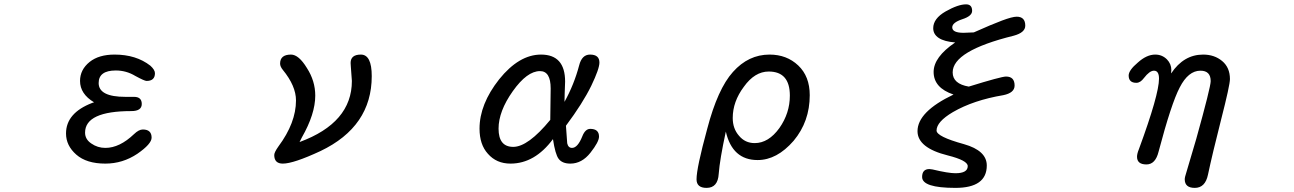

<svg xmlns="http://www.w3.org/2000/svg" viewBox="-20 -742 6040 896"><path d="M335.9 -20.5Q288.1 -62.5 288.1 -119.1Q288.1 -214.8 410.2 -261.7L418.9 -264.6Q353.5 -303.7 353.5 -364.3Q353.5 -417 398.4 -453.1Q441.4 -487.3 514.6 -487.3Q615.2 -487.3 681.6 -435.5Q703.1 -416 703.1 -400.4Q703.1 -364.3 664.1 -364.3Q654.3 -364.3 611.3 -387.7Q569.3 -413.1 520.5 -413.1Q440.4 -413.1 440.4 -354.5Q440.4 -290 565.4 -290H605.5Q641.6 -290 641.6 -256.8Q641.6 -223.6 592.8 -223.6Q377 -223.6 377 -123Q377 -91.8 406.2 -72.3Q435.5 -51.8 471.7 -51.8Q538.1 -51.8 605.5 -116.2Q627.9 -137.7 646.5 -137.7Q687.5 -137.7 687.5 -99.6Q687.5 -70.3 621.1 -24.4Q552.7 21.5 471.7 21.5Q383.8 21.5 335.9 -20.5Z M1259.8 -18.6Q1259.8 -31.2 1279.3 -58.6Q1361.3 -168.9 1361.3 -273.4Q1361.3 -340.8 1299.8 -416Q1287.1 -431.6 1287.1 -445.3Q1287.1 -487.3 1337.9 -487.3Q1374 -487.3 1412.1 -424.8Q1451.2 -364.3 1451.2 -295.9Q1451.2 -210 1388.7 -100.6L1377.9 -79.1Q1622.1 -168.9 1622.1 -364.3L1617.2 -431.6L1616.2 -448.2Q1616.2 -487.3 1664.1 -487.3Q1714.8 -487.3 1714.8 -386.7Q1714.8 -151.4 1475.6 -37.1Q1349.6 21.5 1299.8 21.5Q1259.8 21.5 1259.8 -18.6Z M2256.8 -24.4Q2217.8 -67.4 2217.8 -141.6Q2217.8 -255.9 2309.6 -372.1Q2402.3 -487.3 2504.9 -487.3Q2617.2 -487.3 2617.2 -361.3L2615.2 -306.6L2614.3 -266.6Q2659.2 -347.7 2682.6 -436.5Q2695.3 -487.3 2733.4 -487.3Q2777.3 -487.3 2777.3 -450.2Q2777.3 -420.9 2739.3 -341.8Q2699.2 -259.8 2621.1 -155.3L2627 -73.2Q2631.8 -51.8 2649.4 -51.8Q2675.8 -51.8 2697.3 -105.5Q2710.9 -140.6 2734.4 -140.6Q2775.4 -140.6 2775.4 -104.5Q2775.4 -80.1 2735.4 -29.3Q2695.3 21.5 2641.6 21.5Q2603.5 21.5 2586.9 -1Q2571.3 -21.5 2560.5 -92.8Q2475.6 21.5 2362.3 21.5Q2296.9 21.5 2256.8 -24.4ZM2547.9 -182.6 2549.8 -329.1Q2549.8 -410.2 2500 -410.2Q2439.5 -410.2 2373 -316.4Q2306.6 -222.7 2306.6 -141.6Q2306.6 -56.6 2375 -56.6Q2444.3 -56.6 2547.9 -182.6Z M3230.5 94.7Q3230.5 42 3280.3 -140.6Q3329.1 -327.1 3400.4 -406.2Q3472.7 -487.3 3571.3 -487.3Q3651.4 -487.3 3705.1 -436.5Q3758.8 -385.7 3758.8 -297.9Q3758.8 -174.8 3683.6 -85Q3605.5 4.9 3515.6 4.9Q3397.5 4.9 3367.2 -127.9Q3338.9 2.9 3334 69.3Q3330.1 134.8 3277.3 134.8Q3230.5 134.8 3230.5 94.7ZM3617.2 -144.5Q3666 -213.9 3666 -295.9Q3666 -408.2 3567.4 -408.2Q3502 -408.2 3451.2 -336.9Q3399.4 -267.6 3399.4 -191.4Q3399.4 -141.6 3428.7 -108.4Q3457 -74.2 3502 -74.2Q3566.4 -74.2 3617.2 -144.5Z M4283.2 84Q4283.2 46.9 4317.4 46.9L4332 48.8Q4405.3 66.4 4438.5 66.4Q4496.1 66.4 4496.1 33.2Q4496.1 6.8 4403.3 -16.6Q4261.7 -51.8 4261.7 -129.9Q4261.7 -220.7 4429.7 -300.8Q4336.9 -332 4336.9 -406.2Q4336.9 -475.6 4437.5 -543.9Q4386.7 -547.9 4360.8 -564.9Q4335 -582 4335 -610.4Q4335 -655.3 4392.6 -688.5Q4451.2 -721.7 4488.3 -721.7Q4516.6 -721.7 4516.6 -691.4Q4516.6 -667 4470.7 -652.3Q4423.8 -636.7 4423.8 -614.3Q4423.8 -588.9 4476.6 -588.9L4524.4 -590.8Q4607.4 -627.9 4655.8 -646Q4704.1 -664.1 4724.6 -664.1Q4764.6 -664.1 4764.6 -622.1Q4764.6 -589.8 4710 -575.2Q4425.8 -504.9 4425.8 -404.3Q4425.8 -350.6 4501 -337.9Q4652.3 -384.8 4674.8 -384.8Q4714.8 -384.8 4714.8 -342.8Q4714.8 -308.6 4662.1 -297.9Q4522.5 -274.4 4426.8 -218.8Q4350.6 -173.8 4350.6 -132.8Q4350.6 -104.5 4478.5 -69.3Q4585 -39.1 4585 30.3Q4585 134.8 4438.5 134.8Q4283.2 134.8 4283.2 84Z M5508.8 94.7Q5508.8 85 5516.6 61.5L5562.5 -93.8Q5629.9 -335.9 5629.9 -363.3Q5629.9 -412.1 5582 -412.1Q5525.4 -412.1 5485.4 -334Q5446.3 -259.8 5386.7 -34.2Q5372.1 25.4 5330.1 25.4Q5286.1 25.4 5286.1 -10.7Q5286.1 -24.4 5294.9 -45.9Q5388.7 -300.8 5388.7 -375Q5388.7 -412.1 5365.2 -412.1Q5344.7 -412.1 5318.4 -377.9Q5301.8 -355.5 5283.2 -355.5Q5247.1 -355.5 5247.1 -389.6Q5247.1 -414.1 5290 -450.2Q5331.1 -487.3 5371.1 -487.3Q5403.3 -487.3 5425.8 -464.8Q5446.3 -443.4 5446.3 -415L5445.3 -404.3V-399.4Q5503.9 -487.3 5594.7 -487.3Q5647.5 -487.3 5683.6 -457Q5719.7 -426.8 5719.7 -373Q5719.7 -344.7 5678.7 -184.6Q5637.7 -23.4 5617.2 73.2Q5604.5 134.8 5555.7 134.8Q5508.8 134.8 5508.8 94.7Z"/></svg>

Font: FakePearl
Style: Regular
Weight: 400
Version: Version 1.2